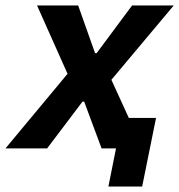

<svg xmlns="http://www.w3.org/2000/svg" viewBox="-71 -545 658 705"><path d="M327 140 355 0H302L238 -172H232L102 0H-51L177 -274L65 -525H216L278 -350H284L414 -525H567L338 -252L402 -112H502L451 140Z"/></svg>

Font: Aneliza
Style: Bold Italic
Weight: 700
Italic angle: -11.31°
Designer: Mike Abbink, Paul van der Laan, Pieter van Rosmalen
Foundry: Bold Monday
Version: Version 3.0